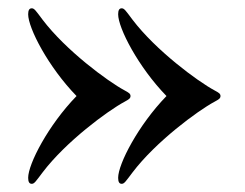

<svg xmlns="http://www.w3.org/2000/svg" viewBox="-20 -490 598 469"><path d="M284.7 -241.7C294.4 -247.1 298.8 -249.5 298.8 -255.4C298.8 -261.2 294.4 -263.7 284.7 -269C242.7 -291.5 140.6 -367.2 84 -441.9C67.4 -463.9 64 -469.7 57.6 -469.7C51.8 -469.7 48.8 -465.3 48.8 -455.1C48.8 -421.4 98.1 -326.2 167 -255.4C98.1 -184.6 48.8 -89.4 48.8 -55.7C48.8 -45.4 51.8 -41 57.6 -41C64 -41 67.4 -46.9 84 -68.8C140.6 -143.6 242.7 -219.2 284.7 -241.7ZM504.4 -241.7C514.2 -247.1 518.6 -249.5 518.6 -255.4C518.6 -261.2 514.2 -263.7 504.4 -269C462.4 -291.5 360.4 -367.2 303.7 -441.9C287.1 -463.9 283.7 -469.7 277.3 -469.7C271.5 -469.7 268.6 -465.3 268.6 -455.1C268.6 -421.4 317.9 -326.2 386.7 -255.4C317.9 -184.6 268.6 -89.4 268.6 -55.7C268.6 -45.4 271.5 -41 277.3 -41C283.7 -41 287.1 -46.9 303.7 -68.8C360.4 -143.6 462.4 -219.2 504.4 -241.7Z"/></svg>

Font: Stoke
Style: Light
Weight: 300
Designer: Nicole Fally
Foundry: Nicole Fally
Version: Version 1.001